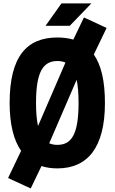

<svg xmlns="http://www.w3.org/2000/svg" viewBox="-20 -958 660 1106"><path d="M584.5 -365C584.5 -492.5 562.5 -583.5 520.5 -644L594 -797L463.5 -857.5L402.5 -730C374.5 -738 344 -742 310.5 -742C135.5 -742 35.5 -634.5 35.5 -365C35.5 -243 58.5 -151 101.5 -89L26.5 67.5L157 127.5L219 -1.5C246.5 7.5 277 12 310.5 12C485.5 12 584.5 -109.5 584.5 -365ZM432.5 -365C432.5 -186 393 -123.5 310.5 -123.5C293 -123.5 277.5 -126.5 263.5 -132.5L421.5 -498.5C429 -464 432.5 -420 432.5 -365ZM242.5 -809.5 334 -938.5H506.5L382 -809.5ZM187.5 -365C187.5 -544.5 228.5 -606.5 310.5 -606.5C328 -606.5 343.5 -603.5 357 -597.5L199 -232C191.5 -266.5 187.5 -310 187.5 -365Z"/></svg>

Font: Monaspace Neon ExtraBold
Style: Regular
Weight: 800
Designer: Riley Cran & the Lettermatic Team
Foundry: Lettermatic
Version: Version 1.200 (Monaspace Neon)